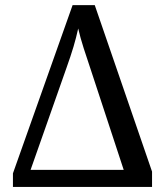

<svg xmlns="http://www.w3.org/2000/svg" viewBox="-20 -734 648 754"><path d="M577.1 0H30.8V-53.2L265.1 -713.9H352.1L577.1 -60.1ZM465.8 -66.9 336.9 -459Q321.8 -503.4 308.6 -544.7Q295.4 -585.9 287.1 -622.1Q279.3 -586.4 268.6 -550.3Q257.8 -514.2 241.2 -467.8L100.1 -66.9Z"/></svg>

Font: Noto Serif
Style: Regular
Weight: 400
Designer: Monotype Design team
Foundry: Monotype Imaging Inc.
Version: Version 1.02